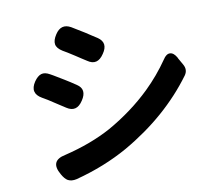

<svg xmlns="http://www.w3.org/2000/svg" viewBox="-85 -866 1150 1002"><g transform="rotate(-10 490.0 -365.0)"><path d="M196 28Q180 19 165 -8Q120 -86 206 -103Q347 -137 455 -196Q582 -268 679 -362Q746 -427 799 -504Q816 -531 836 -530Q856 -529 872 -500L873 -497L894 -460Q911 -430 892 -403Q751 -211 521 -79Q395 -8 242 32Q215 38 196 28ZM253 -345Q241 -352 216 -369Q203 -378 196 -382Q187 -387 170 -399Q148 -412 138 -418Q80 -451 118 -508Q136 -534 155.5 -540Q175 -546 201 -531Q206 -528 217 -522Q252 -501 270 -490Q298 -473 329 -452Q376 -421 340 -367Q304 -311 253 -345ZM403 -567Q395 -572 378 -583Q357 -597 346 -604Q306 -630 286 -641Q257 -659 253.5 -680.5Q250 -702 269 -731Q302 -782 352 -754Q373 -741 419 -713Q430 -706 451 -692Q470 -680 479 -674Q527 -641 490 -588Q453 -532 403 -567Z"/></g></svg>

Font: GenSenRounded2 TW B
Style: Regular
Weight: 700
Version: Version 2.000;PS 2;hotconv 16.6.51;makeotf.lib2.5.65220 DEVE